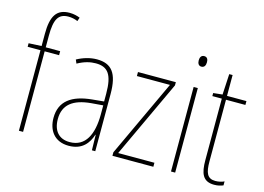

<svg xmlns="http://www.w3.org/2000/svg" viewBox="-101 -956 1587 1156"><g transform="rotate(15 692.5 -377.5)"><path d="M206 -502V-527H116V-600C116 -701 138 -741 201 -741C220 -741 241 -737 259 -729L267 -752C250 -759 228 -765 202 -765C120 -765 90 -713 90 -604V-528L10 -524V-502H90V0H116V-502Z M433 -537C392 -537 348 -524 310 -503L320 -480C363 -504 400 -512 433 -512C508 -512 540 -471 540 -351V-303L467 -296C343 -284 271 -234 271 -129C271 -53 312 10 402 10C488 10 524 -43 541 -96H543L545 0H566V-356C566 -486 525 -537 433 -537ZM467 -273 541 -279V-220C540 -98 501 -13 402 -13C336 -13 298 -55 298 -129C298 -219 357 -263 467 -273Z M928 0V-25H702L927 -507V-527H691V-502H897L673 -22V0Z M1052 -723C1032 -723 1026 -706 1026 -690C1026 -672 1033 -657 1051 -657C1069 -657 1077 -671 1077 -691C1077 -707 1072 -723 1052 -723ZM1064 -527H1038V0H1064Z M1310 -14C1259 -14 1246 -49 1246 -119V-503H1367V-527H1246V-657H1225L1218 -528L1161 -522V-503H1220V-120C1220 -37 1238 10 1309 10C1333 10 1349 5 1365 -1V-26C1351 -19 1331 -14 1310 -14Z"/></g></svg>

Font: Noto Sans Ethiopic Condensed Thin
Style: Regular
Weight: 100
Width: 3
Designer: Monotype Design Team
Foundry: Monotype Imaging Inc.
Version: Version 2.102